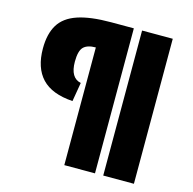

<svg xmlns="http://www.w3.org/2000/svg" viewBox="-131 -873 1223 1215"><g transform="rotate(15 480.5 -265.0)"><path d="M651 210V-740H852V210ZM362 -319 341 -195Q204 -204 139 -273Q74 -342 74 -469Q74 -564 110.5 -624Q147 -684 229.5 -712Q312 -740 449 -740H597V210H396V-561Q341 -561 316 -536Q291 -511 291 -440Q291 -334 362 -319Z"/></g></svg>

Font: Georama Extra Expanded ExtraBold
Style: Regular
Weight: 800
Width: 8
Designer: Jean-Baptiste Levee
Foundry: Production Type
Version: Version 1.000